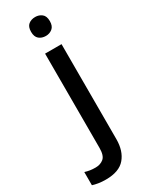

<svg xmlns="http://www.w3.org/2000/svg" viewBox="-309 -788 832 1072"><g transform="rotate(-30 107.0 -252.0)"><path d="M76 -683Q76 -716 93.5 -730Q111 -744 137 -744Q161 -744 179 -730Q197 -716 197 -683Q197 -651 179 -636.5Q161 -622 137 -622Q111 -622 93.5 -636.5Q76 -651 76 -683ZM26 240Q0 240 -21.5 236.5Q-43 233 -58 228V143Q-42 148 -26 150.5Q-10 153 10 153Q41 153 62 135.5Q83 118 83 69V-539H189V74Q189 149 150.5 194.5Q112 240 26 240Z"/></g></svg>

Font: Noto Sans Gurmukhi Medium
Style: Regular
Weight: 500
Designer: Jelle Bosma - Monotype Design Team
Foundry: Monotype Imaging Inc.
Version: Version 2.004; ttfautohint (v1.8.4.7-5d5b)